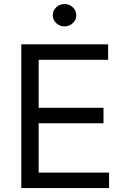

<svg xmlns="http://www.w3.org/2000/svg" viewBox="-20 -952 638 972"><path d="M87.9 0V-727.5H527.3V-649.4H175.8V-406.2H503.9V-328.1H175.8V-78.1H532.2V0ZM306.6 -818.4Q282.2 -818.4 264.6 -835Q247.1 -851.6 247.1 -875Q247.1 -898.4 264.6 -915Q282.2 -931.6 306.6 -931.6Q331.1 -931.6 348.6 -915Q366.2 -898.4 366.2 -875Q366.2 -851.6 348.6 -835Q331.1 -818.4 306.6 -818.4Z"/></svg>

Font: Inter
Style: Regular
Weight: 400
Designer: Rasmus Andersson
Foundry: rsms
Version: Version 4.000;git-8c9346024